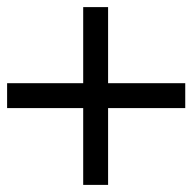

<svg xmlns="http://www.w3.org/2000/svg" viewBox="-43 -536 541 540"><path d="M-23 -302H191V-516H261V-302H478V-232H261V-16H191V-232H-23Z"/></svg>

Font: Panefresco 400wt
Style: Regular
Weight: 400
Foundry: Campivisivi & Chank Co
Version: Version 1.002